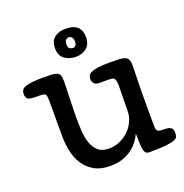

<svg xmlns="http://www.w3.org/2000/svg" viewBox="-122 -759 853 890"><g transform="rotate(-20 304.5 -313.5)"><path d="M372 -581Q372 -545 350.5 -527.5Q329 -510 299 -510Q265 -510 242 -527Q219 -544 219 -579Q219 -617 241 -633Q263 -649 294 -649Q372 -649 372 -581ZM295 -607Q290 -607 282.5 -601.5Q275 -596 275 -579Q275 -562 283.5 -557.5Q292 -553 299 -553Q305 -553 311 -558.5Q317 -564 317 -580Q317 -594 310 -600.5Q303 -607 295 -607ZM438 -318Q438 -335 433.5 -347Q429 -359 411 -359H358Q341 -359 332.5 -367.5Q324 -376 324 -390Q324 -400 328 -407.5Q332 -415 344 -420.5Q356 -426 378 -429Q400 -432 436 -432Q464 -432 482 -431Q500 -430 510.5 -425.5Q521 -421 525.5 -411Q530 -401 530 -383Q530 -372 529.5 -357Q529 -342 528.5 -316Q528 -290 527.5 -251.5Q527 -213 527 -156Q527 -116 527.5 -98.5Q528 -81 528 -78Q528 -67 533.5 -61Q539 -55 556 -55Q563 -55 572.5 -54.5Q582 -54 586 -53Q596 -51 602.5 -44.5Q609 -38 609 -22Q609 -11 606 -3Q603 5 589 10.5Q575 16 546 19Q517 22 466 22Q456 22 450 17.5Q444 13 441 1.5Q438 -10 437 -30Q436 -50 436 -81Q429 -65 416 -47Q403 -29 383.5 -14Q364 1 337 10.5Q310 20 275 20Q228 20 197 2.5Q166 -15 146.5 -44Q127 -73 119 -110.5Q111 -148 111 -187V-361Q111 -384 106.5 -391.5Q102 -399 79 -399H55Q36 -399 23 -404Q10 -409 10 -432Q10 -442 15 -450Q20 -458 33 -462.5Q46 -467 67.5 -469.5Q89 -472 121 -472Q147 -472 163.5 -471Q180 -470 189.5 -465.5Q199 -461 202.5 -452Q206 -443 206 -427Q206 -414 205.5 -392Q205 -370 204 -344Q203 -318 202.5 -291.5Q202 -265 202 -243Q202 -214 203.5 -181.5Q205 -149 214 -121.5Q223 -94 242 -76Q261 -58 297 -58Q325 -58 350 -69Q375 -80 394 -98.5Q413 -117 424.5 -141Q436 -165 436 -191Z"/></g></svg>

Font: Life Savers ExtraBold
Style: Regular
Weight: 800
Designer: Pablo Impallari, Rodrigo Fuenzalida, Brenda Gallo
Foundry: Pablo Impallari, Rodrigo Fuenzalida, Brenda Gallo
Version: Version 3.001; ttfautohint (v0.95) -l 8 -r 50 -G 200 -x 14 -